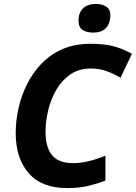

<svg xmlns="http://www.w3.org/2000/svg" viewBox="-20 -948 692 978"><path d="M322 10Q192 10 126 -66Q60 -142 60 -270Q60 -333 74.5 -397.5Q89 -462 118.5 -520.5Q148 -579 193 -625.5Q238 -672 300 -698.5Q362 -725 442 -725Q510 -725 557.5 -712.5Q605 -700 652 -674L594 -552Q560 -572 523.5 -585.5Q487 -599 442 -599Q382 -599 338.5 -569Q295 -539 267 -491Q239 -443 225.5 -386.5Q212 -330 212 -278Q212 -197 245.5 -157Q279 -117 352 -117Q392 -117 434 -127.5Q476 -138 517 -155V-28Q487 -16 437 -3Q387 10 322 10ZM454 -782Q422 -782 401 -795.5Q380 -809 380 -842Q380 -884 403.5 -906Q427 -928 469 -928Q498 -928 520 -915Q542 -902 542 -869Q542 -830 520.5 -806Q499 -782 454 -782Z"/></svg>

Font: BC Sans
Style: Bold Italic
Weight: 700
Italic angle: -12°
Designer: Monotype Design Team
Province of B.C.
Foundry: Monotype Imaging Inc.
Version: Version 2.000;GOOG;noto-source:20170915:90ef993387c0